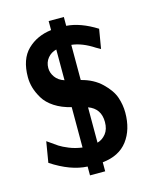

<svg xmlns="http://www.w3.org/2000/svg" viewBox="-119 -830 780 965"><g transform="rotate(-15 271.0 -347.5)"><path d="M42 -61 60 -169Q96 -143 113 -132Q130 -121 160.5 -108.5Q191 -96 228 -91V-301Q178 -313 142 -336.5Q106 -360 88 -390Q70 -420 62 -447.5Q54 -475 54 -503Q54 -597 103.5 -645Q153 -693 228 -702V-749H307V-703Q380 -698 463 -646L446 -545L423 -558Q362 -598 307 -604V-421Q371 -405 412.5 -365Q454 -325 467.5 -285.5Q481 -246 481 -205Q481 -117 437.5 -59.5Q394 -2 307 7V54H228V8Q141 4 42 -61ZM165 -521Q165 -496 181 -473.5Q197 -451 228 -441V-601Q200 -594 182.5 -572.5Q165 -551 165 -521ZM307 -95Q333 -102 351.5 -125Q370 -148 370 -186Q370 -256 307 -279Z"/></g></svg>

Font: Coval
Style: Bold
Weight: 700
Foundry: Context Ltd
Version: Version 001.000